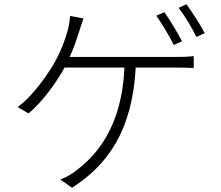

<svg xmlns="http://www.w3.org/2000/svg" viewBox="-20 -836 1040 904"><path d="M837 -642C815 -684 779 -743 754 -779L716 -762C743 -724 779 -664 798 -624ZM308 -568C328 -611 341 -651 352 -685C358 -706 366 -728 373 -749L310 -761C308 -735 304 -713 299 -694C289 -656 271 -605 243 -553C211 -493 135 -383 63 -332L114 -302C171 -347 243 -442 284 -518H566C554 -236 431 -101 337 -32C316 -15 288 1 264 9L319 48C485 -58 603 -219 619 -518H804C827 -518 864 -517 892 -516V-572C865 -568 829 -568 804 -568ZM821 -799C850 -762 883 -706 905 -662L944 -680C924 -718 885 -779 858 -816Z"/></svg>

Font: Genne Gothic Light
Style: Regular
Weight: 300
Designer: Ryoko NISHIZUKA (kana & ideographs); Paul D. Hunt (Latin, Greek & Cyrillic); Wenlong ZHANG (bopomofo); Sandoll Communica
Foundry: Adobe Systems Incorporated
Version: Version 1.004;PS 1.004;hotconv 16.6.51;makeotf.lib2.5.65220